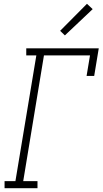

<svg xmlns="http://www.w3.org/2000/svg" viewBox="-20 -989 540 1009"><path d="M4 0V-37H61L171 -698H118V-735H499L475 -590H435L453 -698H211L102 -37H177V0ZM321 -803 296 -827 437 -969 467 -941Z"/></svg>

Font: Iosevka Slab Extralight
Style: Italic
Weight: 200
Italic angle: -9°
Monospace: yes
Designer: Belleve Invis
Foundry: Belleve Invis
Version: Version 11.1.1; ttfautohint (v1.8.3)